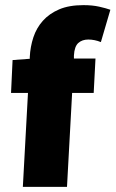

<svg xmlns="http://www.w3.org/2000/svg" viewBox="-20 -728 450 748"><path d="M373 -564Q361 -569 348.5 -571.5Q336 -574 324 -574Q300 -574 285 -560.5Q270 -547 268 -512V-500H352L345 -366H261L241 0H69L89 -366H23L29 -494L96 -499V-506Q98 -546 110 -582.5Q122 -619 147 -647Q172 -675 210.5 -691.5Q249 -708 305 -708Q340 -708 366.5 -702Q393 -696 410 -690Z"/></svg>

Font: Kilde Sans Black
Style: Regular
Weight: 900
Italic angle: -3°
Designer: Paul D. Hunt
Foundry: Adobe Systems Incorporated
Version: Version 1.050;PS Version 1.000;hotconv 1.0.70;makeotf.lib2.5